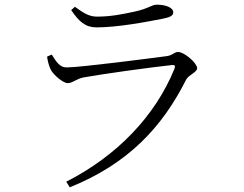

<svg xmlns="http://www.w3.org/2000/svg" viewBox="-20 -757 1040 820"><path d="M181 -515C184 -495 189 -476 196 -461C207 -438 249 -402 269 -402C290 -402 304 -419 335 -426C404 -439 626 -470 713 -479C727 -481 730 -475 725 -463C642 -260 479 -91 263 19L278 43C529 -58 674 -216 775 -417C786 -438 822 -448 822 -466C822 -487 768 -535 740 -535C724 -535 717 -520 690 -517C622 -508 322 -469 264 -469C236 -469 220 -493 201 -524ZM675 -677C707 -683 720 -691 720 -704C720 -725 687 -737 650 -737C627 -737 615 -720 553 -707C501 -696 453 -686 394 -686C362 -686 338 -700 300 -728L284 -714C317 -665 345 -640 392 -640C482 -640 603 -663 675 -677Z"/></svg>

Font: Noto Serif KR Light
Style: Regular
Weight: 300
Designer: Ryoko NISHIZUKA 西塚涼子 (kana & ideographs); Frank Grießhammer (Latin, Greek & Cyrillic); Wenlong ZHANG 张文龙 (bopomofo); San
Foundry: Adobe
Version: Version 2.001;hotconv 1.1.0;makeotfexe 2.6.0